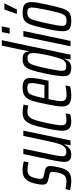

<svg xmlns="http://www.w3.org/2000/svg" viewBox="606 -1406 791 2076"><g transform="rotate(-90 1001.0 -367.5)"><path d="M-17 -5 -5 -55Q5 -52 32 -48Q59 -44 80 -44Q122 -44 142.5 -66.5Q163 -89 174 -140Q182 -184 182 -195Q182 -212 175.5 -217.5Q169 -223 154 -227L97 -240Q68 -247 55.5 -260.5Q43 -274 43 -301Q43 -330 52 -372Q64 -429 83.5 -460.5Q103 -492 131 -505Q159 -518 203 -518Q228 -518 253.5 -514Q279 -510 295 -505L284 -454Q271 -458 247.5 -461.5Q224 -465 202 -465Q165 -465 144.5 -446.5Q124 -428 113 -377Q106 -348 106 -324Q106 -307 112 -300.5Q118 -294 133 -291L196 -277Q220 -272 232 -259.5Q244 -247 244 -218Q244 -189 234 -142Q222 -86 205.5 -54Q189 -22 160.5 -7Q132 8 83 8Q56 8 26.5 3.5Q-3 -1 -17 -5Z M289 -69Q289 -103 304 -178L374 -510H432L368 -203Q360 -165 355 -135Q350 -105 350 -90Q350 -64 361 -54.5Q372 -45 398 -45Q433 -45 453.5 -69Q474 -93 485.5 -130.5Q497 -168 513 -242L570 -510H627L521 0H469L479 -65H474Q443 8 371 8Q328 8 308.5 -9.5Q289 -27 289 -69Z M626 -89Q626 -142 650 -252Q672 -361 693 -417Q714 -473 743.5 -495.5Q773 -518 822 -518Q867 -518 909 -508L898 -457Q855 -466 834 -466Q800 -466 780 -450Q760 -434 744.5 -391Q729 -348 710 -257Q699 -206 692 -165Q685 -124 685 -101Q685 -67 699 -55.5Q713 -44 746 -44Q782 -44 814 -54L804 -4Q768 8 732 8Q675 8 650.5 -15Q626 -38 626 -89Z M888 -92Q888 -119 893.5 -154Q899 -189 912 -254Q934 -365 951 -417Q968 -469 999.5 -493.5Q1031 -518 1090 -518Q1148 -518 1172.5 -499Q1197 -480 1197 -433Q1197 -377 1170 -255L1167 -238H968Q946 -141 946 -102Q946 -69 962.5 -56Q979 -43 1016 -43Q1036 -43 1067.5 -46.5Q1099 -50 1116 -54L1105 -4Q1089 1 1061 4.5Q1033 8 1007 8Q944 8 916 -15Q888 -38 888 -92ZM1119 -282 1125 -307Q1141 -381 1141 -422Q1141 -449 1129.5 -458Q1118 -467 1092 -467Q1057 -467 1039 -455Q1021 -443 1008 -406Q995 -369 977 -282Z M1216 -76Q1216 -134 1240 -254Q1263 -366 1281.5 -420Q1300 -474 1326.5 -496Q1353 -518 1399 -518Q1441 -518 1461 -502.5Q1481 -487 1480 -454H1485L1546 -743H1605L1448 0H1396L1406 -62H1401Q1384 -21 1360.5 -6.5Q1337 8 1309 8Q1259 8 1237.5 -10Q1216 -28 1216 -76ZM1406 -112Q1424 -162 1445 -258Q1466 -354 1466 -401Q1466 -435 1453.5 -450Q1441 -465 1413 -465Q1381 -465 1364.5 -451Q1348 -437 1334 -394.5Q1320 -352 1300 -255L1295 -228Q1286 -183 1280 -148.5Q1274 -114 1274 -96Q1274 -65 1285.5 -55.5Q1297 -46 1326 -46Q1355 -46 1374 -61.5Q1393 -77 1406 -112Z M1675 -658 1693 -743H1755L1737 -658ZM1539 0 1645 -510H1705L1597 0Z M1702 -84Q1702 -141 1727 -253Q1753 -373 1771 -424.5Q1789 -476 1817 -497Q1845 -518 1901 -518Q1965 -518 1991 -497Q2017 -476 2017 -419Q2017 -393 2011 -358Q2005 -323 1990 -253Q1964 -134 1947 -83.5Q1930 -33 1901.5 -12.5Q1873 8 1817 8Q1754 8 1728 -11.5Q1702 -31 1702 -84ZM1931 -253Q1946 -325 1952 -360.5Q1958 -396 1958 -417Q1958 -446 1946 -456.5Q1934 -467 1905 -467Q1870 -467 1852.5 -452.5Q1835 -438 1822.5 -397Q1810 -356 1787 -253Q1760 -132 1760 -92Q1760 -63 1772.5 -53Q1785 -43 1815 -43Q1849 -43 1866.5 -57.5Q1884 -72 1897.5 -113.5Q1911 -155 1931 -253ZM1890 -580V-585L1937 -715H2001V-710L1937 -580Z"/></g></svg>

Font: Saira Ultra Condensed
Style: Italic
Weight: 400
Width: 1
Italic angle: -12°
Designer: Hector Gatti with collaboration of the Omnibus-Type team
Foundry: Omnibus-Type
Version: Version 1.001; ttfautohint (v1.8)